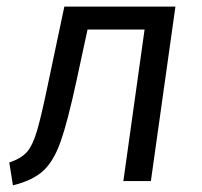

<svg xmlns="http://www.w3.org/2000/svg" viewBox="-20 -546 609 579"><path d="M435 0H352L416 -457H244L211 -304Q184 -179 163 -119.5Q142 -60 110.5 -31Q79 -2 19 13L8 -56Q44 -68 61.5 -88Q79 -108 92.5 -154.5Q106 -201 129 -313L174 -526H509Z"/></svg>

Font: Fira Sans Book
Style: Italic
Weight: 350
Italic angle: -8°
Designer: bBox Type GmbH & Carrois Corporate GbR & Edenspiekermann AG
Foundry: bBox Type GmbH & Carrois Corporate GbR & Edenspiekermann AG
Version: Version 4.301